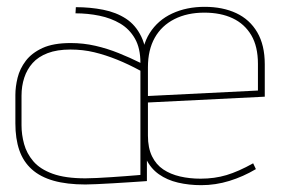

<svg xmlns="http://www.w3.org/2000/svg" viewBox="-20 -530 824 562"><path d="M391 -346Q361 -361 327.5 -374.5Q294 -388 259 -396Q224 -404 187 -404Q136 -404 104.5 -389.5Q73 -375 55.5 -352Q38 -329 31.5 -302.5Q25 -276 25 -252V-169Q25 -124 36.5 -90.5Q48 -57 73 -34.5Q98 -12 137 -1Q176 10 230 10Q241 10 263 9Q285 8 310.5 6.5Q336 5 359 3.5Q382 2 396.5 1Q411 0 410 0V-336Q410 -389 393.5 -423Q377 -457 348.5 -475.5Q320 -494 282 -501.5Q244 -509 202 -509L201 -491Q237 -491 271 -484Q305 -477 332 -461Q359 -445 375 -417Q391 -389 391 -346ZM391 -323V-18Q392 -18 380 -17Q368 -16 348.5 -14.5Q329 -13 306.5 -11.5Q284 -10 263.5 -9Q243 -8 230 -8Q171 -8 134 -21.5Q97 -35 77.5 -58Q58 -81 50.5 -108.5Q43 -136 43 -163V-250Q43 -278 51 -302.5Q59 -327 75.5 -345.5Q92 -364 119.5 -374.5Q147 -385 186 -385Q223 -385 256 -377Q289 -369 322.5 -355.5Q356 -342 391 -323ZM413 -133V-230L755 -247V-342Q755 -398 733 -435.5Q711 -473 671.5 -491.5Q632 -510 579 -510Q526 -510 484 -490.5Q442 -471 418 -433Q394 -395 394 -339V-134Q394 -93 407.5 -65Q421 -37 445 -20Q469 -3 501 4.5Q533 12 569 12Q611 12 651.5 -0.5Q692 -13 729 -35L721 -52Q678 -28 643 -17.5Q608 -7 567 -7Q535 -7 507 -13.5Q479 -20 458 -34Q437 -48 425 -72.5Q413 -97 413 -133ZM735 -343V-265L413 -249V-333Q413 -384 433 -419.5Q453 -455 490.5 -474Q528 -493 578 -493Q626 -493 661 -476.5Q696 -460 715.5 -427Q735 -394 735 -343Z"/></svg>

Font: Advent Pro Thin
Style: Regular
Weight: 250
Version: Version 3.000